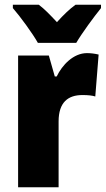

<svg xmlns="http://www.w3.org/2000/svg" viewBox="-20 -786 444 806"><path d="M139 -606H300C324 -647 374 -715 404 -752V-766H297C273 -749 248 -725 219 -693C190 -724 167 -748 143 -766H34V-752C64 -718 118 -644 139 -606ZM345 -563C288 -563 241 -513 218 -465H210L185 -553H56V0H226V-276C226 -357 266 -387 326 -387C351 -387 367 -385 380 -381L394 -557C377 -561 361 -563 345 -563Z"/></svg>

Font: Noto Sans Devanagari UI Condensed Black
Style: Regular
Weight: 900
Width: 3
Designer: Jelle Bosma - Monotype Design Team
Foundry: Monotype Imaging Inc.
Version: Version 2.004